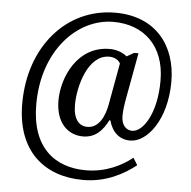

<svg xmlns="http://www.w3.org/2000/svg" viewBox="-57 -771 965 970"><g transform="rotate(5 425.0 -286.0)"><path d="M400 142C515 142 604 93 666 44L644 8C591 50 511 92 409 92C253 92 131 2 131 -218C131 -491 300 -667 484 -667C637 -667 746 -569 746 -392C746 -223 679 -127 625 -127C597 -127 570 -148 570 -198C570 -222 575 -258 577 -269L623 -520H601L564 -499C546 -515 515 -529 477 -529C311 -529 241 -362 241 -248C241 -132 305 -77 380 -77C443 -77 480 -118 506 -170H511C527 -111 565 -77 619 -77C706 -77 801 -200 801 -391C801 -575 694 -714 489 -714C243 -714 60 -507 60 -216C60 25 203 142 400 142ZM398 -127C355 -127 326 -161 326 -233C326 -325 369 -490 478 -490C503 -490 526 -478 534 -460L496 -251C486 -193 458 -127 398 -127Z"/></g></svg>

Font: Noto Serif Ethiopic SmCn
Style: Regular
Weight: 400
Width: 4
Designer: Monotype Design Team
Foundry: Monotype Imaging Inc.
Version: Version 2.102